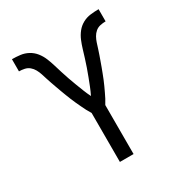

<svg xmlns="http://www.w3.org/2000/svg" viewBox="-173 -871 946 998"><g transform="rotate(-30 300.0 -371.5)"><path d="M259 0V-294Q250 -308 242.5 -322.5Q235 -337 228 -352Q221 -367 214 -382Q207 -397 201 -412Q195 -427 189 -442.5Q183 -458 177.5 -473Q172 -488 166.5 -503.5Q161 -519 155.5 -534.5Q150 -550 145 -566Q140 -582 135 -597.5Q130 -613 122 -627.5Q114 -642 101.5 -652.5Q89 -663 72.5 -666.5Q56 -670 40 -670V-743Q64 -743 89 -740Q114 -737 136 -725Q158 -713 173.5 -693.5Q189 -674 198.5 -651Q208 -628 215 -604.5Q222 -581 229.5 -557Q237 -533 245 -510Q253 -487 262 -463.5Q271 -440 280 -417Q289 -394 300 -372Q311 -394 320 -417Q329 -440 338 -463.5Q347 -487 355 -510Q363 -533 370.5 -557Q378 -581 385 -604.5Q392 -628 401.5 -651Q411 -674 426.5 -693.5Q442 -713 464 -725Q486 -737 511 -740Q536 -743 560 -743V-670Q544 -670 527.5 -666.5Q511 -663 498.5 -652.5Q486 -642 478 -627.5Q470 -613 465 -597.5Q460 -582 455 -566Q450 -550 444.5 -534.5Q439 -519 433.5 -503.5Q428 -488 422.5 -473Q417 -458 411 -442.5Q405 -427 399 -412Q393 -397 386 -382Q379 -367 372 -352Q365 -337 357.5 -322.5Q350 -308 341 -294V0Z"/></g></svg>

Font: Iosevka Extended
Style: Regular
Weight: 400
Width: 7
Monospace: yes
Designer: Belleve Invis
Foundry: Belleve Invis
Version: Version 32.5.0; ttfautohint (v1.8.4)